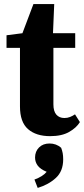

<svg xmlns="http://www.w3.org/2000/svg" viewBox="-20 -653 412 942"><path d="M226 15Q157 15 117.5 -19.5Q78 -54 78 -131V-418H12V-480L90 -490L144 -633H246L240 -490H349V-418H242V-141Q242 -107 256.5 -90.5Q271 -74 296 -74Q311 -74 323.5 -79Q336 -84 348 -92L372 -54Q355 -26 319 -5.5Q283 15 226 15ZM290 129Q290 187 254 220Q218 253 165 269L149 228Q190 213 209 190Q178 177 165 159.5Q152 142 152 120Q152 90 171.5 70.5Q191 51 223 51Q256 51 280 72Q285 85 287.5 98Q290 111 290 129Z"/></svg>

Font: Source Serif 4 SmText
Style: Bold
Weight: 700
Designer: Frank Grießhammer
Foundry: Adobe
Version: Version 4.005;hotconv 1.1.0;makeotfexe 2.6.0